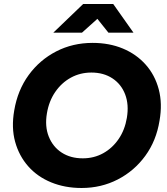

<svg xmlns="http://www.w3.org/2000/svg" viewBox="-20 -926 834 958"><path d="M387 12Q304 12 235.5 -16Q167 -44 121 -96Q75 -148 55.5 -218.5Q36 -289 51 -375Q68 -476 123 -551.5Q178 -627 260.5 -669.5Q343 -712 442 -712Q525 -712 592.5 -684Q660 -656 706.5 -604Q753 -552 772 -480.5Q791 -409 776 -324Q760 -224 705 -148.5Q650 -73 567.5 -30.5Q485 12 387 12ZM393 -136Q449 -136 495 -161.5Q541 -187 572 -232.5Q603 -278 613 -338Q624 -404 604.5 -455Q585 -506 541 -535Q497 -564 436 -564Q380 -564 333.5 -538.5Q287 -513 255.5 -467Q224 -421 214 -360Q203 -295 223.5 -244Q244 -193 288 -164.5Q332 -136 393 -136ZM246 -763 395 -906H544V-902L389 -763ZM521 -763 410 -902 411 -906H545L646 -763Z"/></svg>

Font: Figtree ExtraBold
Style: Italic
Weight: 800
Italic angle: -9.5°
Foundry: Erik Kennedy
Version: Version 2.001;gftools[0.9.30]